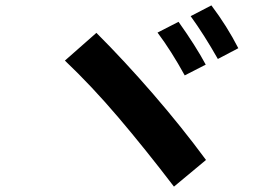

<svg xmlns="http://www.w3.org/2000/svg" viewBox="-20 -790 1040 713"><path d="M789 -571Q738 -661 688 -730L765 -770Q823 -693 865 -611ZM666 -510Q616 -601 565 -669L643 -709Q707 -619 744 -550ZM626 -97Q519 -237 420 -353.5Q321 -470 221 -565L338 -668Q443 -563 549 -440.5Q655 -318 745 -196Z"/></svg>

Font: IBM Plex Sans JP
Style: Bold
Weight: 700
Designer: Mike Abbink; Paul van der Laan; Pieter van Rosmalen; Wujin Sim; Yejin Wi; Jinhee Kim; Boomi Park; Yona Kim; Kichan Ma
Foundry: Sandoll Inc.
Version: Version 1.001